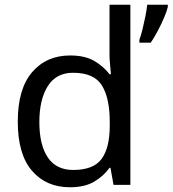

<svg xmlns="http://www.w3.org/2000/svg" viewBox="-20 -780 728 810"><path d="M275 10Q175 10 115 -59.5Q55 -129 55 -267Q55 -405 115.5 -475.5Q176 -546 276 -546Q338 -546 377.5 -523Q417 -500 442 -467H448Q447 -480 444.5 -505.5Q442 -531 442 -546V-760H530V0H459L446 -72H442Q418 -38 378 -14Q338 10 275 10ZM289 -63Q374 -63 408.5 -109.5Q443 -156 443 -250V-266Q443 -366 410 -419.5Q377 -473 288 -473Q217 -473 181.5 -416.5Q146 -360 146 -265Q146 -169 181.5 -116Q217 -63 289 -63ZM688 -751Q684 -733 672.5 -706Q661 -679 646 -650.5Q631 -622 616 -600H568V-612Q575 -631 581.5 -657.5Q588 -684 593.5 -711.5Q599 -739 601 -760H688Z"/></svg>

Font: Noto Sans Canadian Aboriginal
Style: Regular
Weight: 400
Designer: Monotype Design Team, Typotheque's Kevin King
Foundry: Monotype Imaging Inc.
Version: Version 2.002